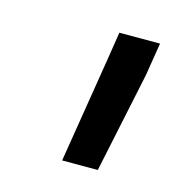

<svg xmlns="http://www.w3.org/2000/svg" viewBox="-52 -795 295 325"><g transform="rotate(15 96.0 -633.0)"><path d="M145.5 -516.1 182.6 -692.4 191.9 -750H120.6L112.8 -700.2L83 -516.1Z"/></g></svg>

Font: Roboto Condensed
Style: Italic
Weight: 400
Designer: Google
Version: Version 1.000;PS 001.000;hotconv 1.0.88;makeotf.lib2.5.64775